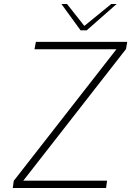

<svg xmlns="http://www.w3.org/2000/svg" viewBox="-20 -943 658 963"><path d="M49 -36 564 -696H153L160 -733H618L612 -697L97 -37H517L512 0H44ZM288 -923H316L403 -813L538 -923H565L415 -791H384Z"/></svg>

Font: Exo ExtraLight
Style: Italic
Weight: 275
Italic angle: -9°
Designer: Natanael Gama
Foundry: Natanael Gama
Version: Version 1.500; ttfautohint (v1.6)